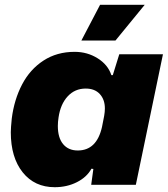

<svg xmlns="http://www.w3.org/2000/svg" viewBox="-20 -770 699 800"><path d="M25 -219Q25 -236 29 -276Q39 -355 72 -418Q105 -481 161 -517.5Q217 -554 291 -554Q344 -554 387 -527Q430 -500 444 -457H450L477 -544H659L546 0H360L369 -66L361 -67Q342 -32 300.5 -11Q259 10 208 10Q124 10 74.5 -52Q25 -114 25 -219ZM405 -241 414 -287Q417 -304 417 -318Q417 -355 396 -378Q375 -401 337 -401Q292 -401 262 -368.5Q232 -336 224 -281Q221 -262 221 -245Q221 -196 243 -169.5Q265 -143 304 -143Q383 -143 405 -241ZM397 -750H583L461 -601H319Z"/></svg>

Font: Mona Sans Black
Style: Italic
Weight: 900
Italic angle: -11.7°
Designer: Deni Anggara
Foundry: GitHub
Version: Version 2.000